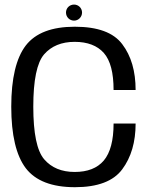

<svg xmlns="http://www.w3.org/2000/svg" viewBox="-20 -794 656 819"><path d="M299.5 4.5C396.5 4.5 464 -21 501.5 -72C539.5 -123 558.5 -188 558.5 -267H464.5C464.5 -195 450.5 -142.5 423 -109.5C395 -76.5 353.5 -60.5 298.5 -60.5C243 -60.5 199.5 -78.5 168.5 -114.5C137.5 -150.5 122 -225.5 122 -339C122 -452 137.5 -526.5 168 -562C199 -597.5 242.5 -615.5 298.5 -615.5C353.5 -615.5 395 -599.5 423 -568C451 -536 464.5 -483.5 464.5 -410H558.5C558.5 -490.5 539.5 -555.5 501.5 -605.5C464 -655.5 396.5 -680 299 -680C201 -680 131.5 -653.5 90 -600C49 -546.5 28 -459.5 28 -339C28 -218 49 -130.5 90 -76.5C131.5 -22.5 201.5 4.5 299.5 4.5ZM296 -706C314.5 -706 330 -721.5 330 -740.5C330 -759.5 314.5 -774.5 296 -774.5C276.5 -774.5 261.5 -759.5 261.5 -740.5C261.5 -721 277 -706 296 -706Z"/></svg>

Font: Anybody
Style: Regular
Weight: 400
Designer: Tyler Finck
Foundry: Etcetera Type Company
Version: Version 1.110